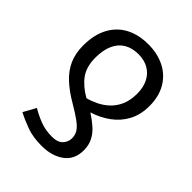

<svg xmlns="http://www.w3.org/2000/svg" viewBox="-217 -663 1003 1003"><g transform="rotate(45 284.5 -161.0)"><path d="M268 224Q203 224 156.5 207Q110 190 72 170L110 101Q145 122 184.5 137Q224 152 271 152Q313 152 332.5 131.5Q352 111 352 83Q352 59 340 40Q328 21 300 0.5Q272 -20 226 -47Q169 -80 129.5 -116.5Q90 -153 70 -197.5Q50 -242 50 -300Q50 -380 79.5 -435Q109 -490 162 -518Q215 -546 287 -546Q354 -546 406.5 -520Q459 -494 489 -443.5Q519 -393 519 -322Q519 -258 493.5 -210Q468 -162 423.5 -129.5Q379 -97 324 -80Q358 -58 384.5 -34.5Q411 -11 425.5 18Q440 47 440 84Q440 153 391 188.5Q342 224 268 224ZM257 -118Q285 -125 315 -139.5Q345 -154 370.5 -177.5Q396 -201 412 -236.5Q428 -272 428 -323Q428 -367 411.5 -401Q395 -435 363 -454Q331 -473 287 -473Q240 -473 207 -453Q174 -433 157 -394.5Q140 -356 140 -301Q140 -233 171 -191Q202 -149 257 -118Z"/></g></svg>

Font: Noto Sans Display
Style: Regular
Weight: 400
Designer: Monotype Design Team
Foundry: Monotype Imaging Inc.
Version: Version 2.003